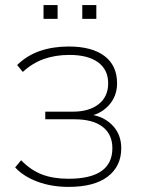

<svg xmlns="http://www.w3.org/2000/svg" viewBox="-20 -732 561 760"><path d="M40 -69.3 63.5 -97.7Q101.6 -58.6 146 -41.5Q190.4 -24.4 251 -24.4Q424.8 -24.4 424.8 -145.5Q424.8 -200.2 386.2 -230Q347.7 -259.8 275.4 -259.8H159.2V-290H268.6Q333 -290 370.6 -319.8Q408.2 -349.6 408.2 -402.3Q408.2 -456.1 368.2 -485.4Q328.1 -514.6 254.9 -514.6Q199.2 -514.6 153.8 -498.5Q108.4 -482.4 70.3 -447.3L47.9 -474.6Q86.9 -512.7 138.2 -530.3Q189.5 -547.9 252 -547.9Q343.8 -547.9 393.6 -510.3Q443.4 -472.7 443.4 -402.3Q443.4 -349.6 408.7 -313Q374 -276.4 320.3 -270.5L319.3 -280.3Q381.8 -277.3 420.9 -240.2Q460 -203.1 460 -145.5Q460 -74.2 406.7 -33.2Q353.5 7.8 251 7.8Q184.6 7.8 128.9 -12.7Q73.2 -33.2 40 -69.3ZM305.7 -711.9H361.3V-657.2H305.7ZM152.3 -711.9H208V-657.2H152.3Z"/></svg>

Font: Min Sans VF VF
Style: Regular
Weight: 400
Designer: Jinseong-Kim, NotoSansCJK, Nunito
Foundry: Jinseong-Kim
Version: Version 1.420;Glyphs 3.1.2 (3151)